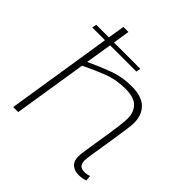

<svg xmlns="http://www.w3.org/2000/svg" viewBox="-196 -893 1056 1056"><g transform="rotate(45 332.0 -365.0)"><path d="M538 -70Q538 -24 582 -24Q602 -24 620 -31L623 1Q611 6 596.5 8Q582 10 571 10Q539 10 518.5 -7.5Q498 -25 498 -60Q498 -74 502.5 -106.5Q507 -139 514 -180.5Q521 -222 527.5 -265Q534 -308 538.5 -344Q543 -380 543 -401Q543 -449 514.5 -478.5Q486 -508 418 -508Q348 -508 288 -485Q228 -462 160 -429L92 0H53L150 -617H51L56 -643H154L170 -740H209L194 -643H399L394 -617H190L165 -463Q233 -495 296.5 -518.5Q360 -542 434 -542Q511 -542 548 -506Q585 -470 585 -409Q585 -391 580 -355.5Q575 -320 568.5 -276.5Q562 -233 555 -190.5Q548 -148 543 -115.5Q538 -83 538 -70Z"/></g></svg>

Font: Georama Extended ExtraLight
Style: Italic
Weight: 200
Width: 7
Italic angle: -9°
Designer: Jean-Baptiste Levee
Foundry: Production Type
Version: Version 1.000